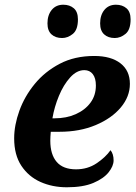

<svg xmlns="http://www.w3.org/2000/svg" viewBox="-20 -783 575 813"><path d="M263 10Q202 10 151.5 -12.5Q101 -35 70.5 -81Q40 -127 40 -197Q40 -253 62 -314Q84 -375 127 -427.5Q170 -480 233 -513Q296 -546 379 -546Q450 -546 490 -515Q530 -484 530 -428Q530 -374 491.5 -328Q453 -282 385.5 -253.5Q318 -225 232 -225H195Q194 -215 193.5 -205Q193 -195 193 -187Q193 -129 220 -97.5Q247 -66 302 -66Q351 -66 389 -91.5Q427 -117 448 -147Q461 -131 461 -104Q461 -80 440 -53.5Q419 -27 375.5 -8.5Q332 10 263 10ZM211 -282Q261 -282 300.5 -299.5Q340 -317 363 -348Q386 -379 386 -421Q386 -452 373 -469Q360 -486 337 -486Q305 -486 277 -455Q249 -424 229.5 -377Q210 -330 202 -282ZM466 -622Q438 -622 421 -637.5Q404 -653 404 -684Q404 -719 422 -741Q440 -763 471 -763Q498 -763 515.5 -748Q533 -733 533 -701Q533 -657 511.5 -639.5Q490 -622 466 -622ZM243 -622Q215 -622 198 -637.5Q181 -653 181 -684Q181 -719 199 -741Q217 -763 248 -763Q275 -763 292.5 -748Q310 -733 310 -701Q310 -657 288.5 -639.5Q267 -622 243 -622Z"/></svg>

Font: Noto Serif
Style: Bold Italic
Weight: 700
Italic angle: -12°
Designer: Monotype Design Team
Foundry: Monotype Imaging Inc.
Version: Version 2.013